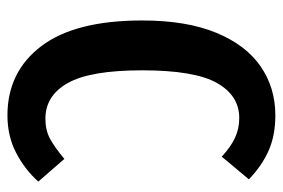

<svg xmlns="http://www.w3.org/2000/svg" viewBox="-142 -603 760 516"><g transform="rotate(90 238.0 -345.0)"><path d="M462 -634 401 -561Q375 -585 350.5 -596.5Q326 -608 297 -608Q237 -608 203 -548Q169 -488 169 -347Q169 -208 203 -147.5Q237 -87 299 -87Q330 -87 353 -99.5Q376 -112 407 -138L468 -68Q436 -32 391 -8.5Q346 15 290 15Q173 15 104 -76Q35 -167 35 -347Q35 -466 68 -546Q101 -626 158.5 -665.5Q216 -705 290 -705Q343 -705 383.5 -687.5Q424 -670 462 -634Z"/></g></svg>

Font: Fira Sans Compressed Medium
Style: Regular
Weight: 500
Width: 1
Designer: bBox Type GmbH & Carrois Corporate GbR & Edenspiekermann AG
Foundry: bBox Type GmbH & Carrois Corporate GbR & Edenspiekermann AG
Version: Version 4.301